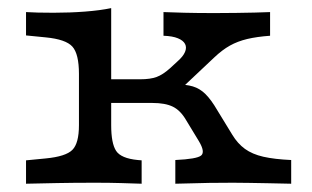

<svg xmlns="http://www.w3.org/2000/svg" viewBox="-20 -444 754 464"><path d="M170.8 -206.7V-265.3Q170.8 -313.8 154.9 -331.4Q139.1 -349 90.3 -353.7L42.9 -358.4V-414.8Q54.7 -414 71.6 -413.6Q88.5 -413.2 109.6 -413.2Q148.8 -413.2 185.4 -416Q222 -418.8 248.7 -424.4V-414.8V-206.7ZM209.8 -2.4Q157.2 -2.4 118.5 -1.6Q79.8 -0.8 42.9 0V-56.5L90.3 -61.1Q139.1 -65.8 154.9 -81.8Q170.8 -97.7 170.8 -141.5V-206.7H248.7V-141.5Q248.7 -97.5 260.6 -79.4Q272.5 -61.2 313 -57.3L322.3 -56.5V0Q297.8 -0.8 271.5 -1.6Q245.3 -2.4 209.8 -2.4ZM403.7 0V-57.3Q455.9 -59.7 466.1 -68.2Q476.3 -76.7 460.6 -102.9L430 -153.3Q416.2 -177.2 397.7 -186.2Q379.3 -195.2 348.1 -195.2H228.5V-252.4H318.6Q343.3 -252.4 358.5 -258Q373.6 -263.5 391.2 -279.3L408.2 -295Q422.5 -307.4 427.1 -318.4Q431.7 -329.3 427.2 -337.8Q422.7 -346.3 409.9 -351.5Q397.2 -356.8 375.1 -357.6V-414.8Q394.2 -414 425.4 -413.2Q456.6 -412.4 499 -412.4Q526.8 -412.4 550.9 -412.8Q575 -413.2 595.7 -413.6Q616.3 -414 632.7 -414.8V-357.6Q600.9 -355.3 577.6 -349.8Q554.2 -344.2 535.6 -333.8Q517 -323.4 497.6 -305L403.4 -216.2L403.1 -240.3Q428.8 -240.2 445.9 -235.2Q463 -230.1 476.6 -216.6Q490.2 -203.2 505 -177.8L541.4 -118.3Q554.2 -97.1 571.9 -84.2Q589.7 -71.3 616.5 -65.2Q643.3 -59.1 683.7 -57.3V0Q652.2 -0.8 627.4 -1.2Q602.6 -1.6 582.3 -2Q562 -2.4 543 -2.4Q515.4 -2.4 485.6 -2Q455.8 -1.6 403.7 0Z"/></svg>

Font: Playfair 5pt SemiExpanded Light
Style: Regular
Weight: 300
Width: 6
Designer: Claus Eggers Sørensen
Foundry: Claus Eggers Sørensen
Version: Version 2.203